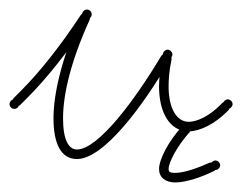

<svg xmlns="http://www.w3.org/2000/svg" viewBox="-30 -329 507 402"><path d="M131 4C188 4 271 -110 324 -201C328 -207 326 -212 321 -215C316 -218 311 -217 307 -211C254 -122 176 -16 131 -16C114 -16 102 -36 102 -81C102 -131 118 -200 157 -286C160 -292 158 -296 152 -299C146 -302 141 -300 138 -294C99 -206 82 -133 82 -81C82 -28 98 4 131 4ZM0 -101C6 -101 10 -106 10 -111C10 -116 6 -121 0 -121C-6 -121 -10 -116 -10 -111C-10 -106 -6 -101 0 -101ZM0 -111C5 -106 10 -106 14 -111L28 -125C68 -165 114 -223 155 -285C158 -291 158 -296 152 -299C146 -302 142 -302 138 -296C98 -235 54 -179 14 -139L0 -125C-5 -120 -5 -116 0 -111ZM337 53C360 53 394 41 416 30C422 28 424 23 421 17C418 11 413 10 408 12C386 22 356 33 337 33C326 33 323 31 323 25C323 10 342 -24 365 -50C370 -54 370 -59 365 -64C360 -69 355 -69 351 -64C324 -35 303 4 303 25C303 42 316 53 337 53ZM421 27C426 27 431 22 431 17C431 12 426 7 421 7C416 7 411 12 411 17C411 22 416 27 421 27ZM152 -289C158 -289 162 -294 162 -299C162 -304 158 -309 152 -309C146 -309 142 -304 142 -299C142 -294 146 -289 152 -289ZM152 -289C158 -289 162 -294 162 -299C162 -304 158 -309 152 -309C146 -309 142 -304 142 -299C142 -294 146 -289 152 -289ZM365 -54C389 -54 420 -70 445 -95L447 -97C452 -102 452 -106 447 -111C442 -116 438 -116 436 -114L431 -109C408 -86 383 -74 365 -74C340 -74 323 -102 323 -148C323 -162 324 -180 329 -203C330 -209 328 -214 321 -215C315 -216 310 -214 309 -207C305 -183 303 -162 303 -148C303 -94 325 -54 365 -54ZM321 -205C326 -205 331 -210 331 -215C331 -220 326 -225 321 -225C316 -225 311 -220 311 -215C311 -210 316 -205 321 -205ZM321 -205C326 -205 331 -210 331 -215C331 -220 326 -225 321 -225C316 -225 311 -220 311 -215C311 -210 316 -205 321 -205ZM447 -101C452 -101 457 -106 457 -111C457 -116 452 -121 447 -121C442 -121 437 -116 437 -111C437 -106 442 -101 447 -101Z"/></svg>

Font: Mistral SingleLine Outline
Style: Regular
Weight: 300
Designer: François Chastanet, Élisa Garzelli, Anais Alves, Morgane Autin
Foundry: institut supérieur des arts et du design Toulouse / isdaT
Version: Version 1.000;Glyphs 3.3 (3337)